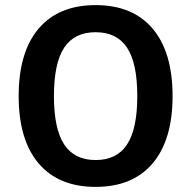

<svg xmlns="http://www.w3.org/2000/svg" viewBox="-20 -726 746 751"><path d="M655 -350Q655 -179 577 -87Q499 5 354 5Q209 5 131 -87Q53 -179 53 -350Q53 -522 131 -614Q209 -706 354 -706Q499 -706 577 -614Q655 -522 655 -350ZM191 -350Q191 -222 231 -161Q271 -100 354 -100Q437 -100 477 -161Q517 -222 517 -350Q517 -479 477 -539.5Q437 -600 354 -600Q271 -600 231 -539.5Q191 -479 191 -350Z"/></svg>

Font: TypoPRO Montserrat Alternates
Style: Regular
Weight: 500
Designer: Julieta Ulanovsky
Foundry: Julieta Ulanovsky
Version: Version 6.001